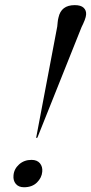

<svg xmlns="http://www.w3.org/2000/svg" viewBox="-20 -744 365 768"><path d="M279 -723.5Q303.5 -723.5 314.5 -713Q325.5 -702.5 324.5 -686.5Q324 -677 318.8 -663.5Q313.5 -650 306 -635L130 -194.5Q128.5 -192 126.5 -192Q124.5 -192 125 -195L209 -638Q210 -648 210.8 -656.2Q211.5 -664.5 214 -674Q224.5 -723.5 279 -723.5ZM76 5Q54.5 5 43.2 -8.5Q32 -22 34 -42.5Q36 -68 56.2 -86.2Q76.5 -104.5 106 -104.5Q128.5 -104.5 139.8 -90.8Q151 -77 149 -57Q147 -33 127.8 -14Q108.5 5 76 5Z"/></svg>

Font: Fraunces 144pt S000
Style: Italic
Weight: 400
Italic angle: -16°
Version: Version 1.000; ttfautohint (v1.8.3)